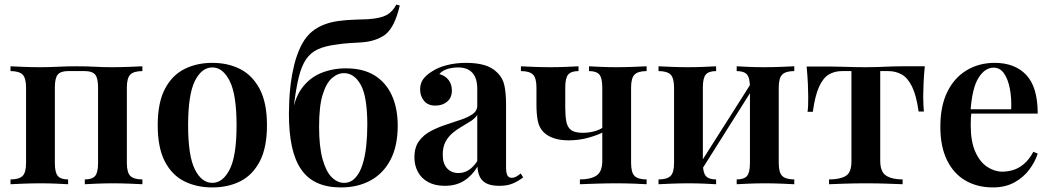

<svg xmlns="http://www.w3.org/2000/svg" viewBox="-20 -806 4599 840"><path d="M603 -516V-495Q566 -495 550.5 -480Q535 -465 535 -423V-93Q535 -51 550.5 -36Q566 -21 603 -21V0Q585 -1 547.5 -2.5Q510 -4 475 -4Q438 -4 403 -2.5Q368 -1 351 0V-21Q383 -21 396 -36Q409 -51 409 -93V-423Q409 -465 396 -480Q383 -495 351 -495H278Q246 -495 233 -480Q220 -465 220 -423V-93Q220 -51 233 -36Q246 -21 278 -21V0Q261 -1 227 -2.5Q193 -4 158 -4Q121 -4 83 -2.5Q45 -1 26 0V-21Q63 -21 78.5 -36Q94 -51 94 -93V-423Q94 -465 78.5 -480Q63 -495 26 -495V-516Q44 -515 81 -513.5Q118 -512 154 -512Q196 -512 233.5 -514Q271 -516 316 -516Q362 -516 395 -514Q428 -512 471 -512Q507 -512 545.5 -513.5Q584 -515 603 -516Z M909 -531Q978 -531 1031.5 -503.5Q1085 -476 1116.5 -416Q1148 -356 1148 -258Q1148 -160 1116.5 -100Q1085 -40 1031.5 -13Q978 14 909 14Q840 14 786 -13Q732 -40 701 -100Q670 -160 670 -258Q670 -356 701 -416Q732 -476 786 -503.5Q840 -531 909 -531ZM909 -511Q862 -511 832.5 -451.5Q803 -392 803 -258Q803 -124 832.5 -65Q862 -6 909 -6Q955 -6 985 -65Q1015 -124 1015 -258Q1015 -392 985 -451.5Q955 -511 909 -511Z M1714 -786 1729 -782Q1718 -735 1702.5 -703.5Q1687 -672 1666 -655Q1646 -640 1618.5 -631Q1591 -622 1553 -620Q1538 -619 1511 -617.5Q1484 -616 1451 -611Q1403 -605 1371 -590.5Q1339 -576 1319 -546.5Q1299 -517 1287 -468Q1275 -419 1266 -345L1334 -313L1257 -295Q1266 -372 1299.5 -418.5Q1333 -465 1383.5 -486Q1434 -507 1494 -507Q1568 -507 1618 -476.5Q1668 -446 1694 -389.5Q1720 -333 1720 -256Q1720 -168 1689 -108Q1658 -48 1602 -17Q1546 14 1472 14Q1412 14 1368.5 -5.5Q1325 -25 1297.5 -65Q1270 -105 1257 -165.5Q1244 -226 1244 -308Q1244 -331 1245.5 -365.5Q1247 -400 1252 -440.5Q1257 -481 1267 -521.5Q1277 -562 1293.5 -598Q1310 -634 1335 -659Q1358 -681 1388.5 -694.5Q1419 -708 1459 -714Q1497 -719 1532.5 -720Q1568 -721 1591 -722Q1645 -726 1671 -740Q1697 -754 1714 -786ZM1485 -486Q1457 -486 1432 -464Q1407 -442 1391.5 -391.5Q1376 -341 1376 -252Q1376 -165 1391 -110.5Q1406 -56 1431 -31Q1456 -6 1485 -6Q1514 -6 1534 -27.5Q1554 -49 1565.5 -84.5Q1577 -120 1582 -165.5Q1587 -211 1587 -259Q1587 -383 1558.5 -434.5Q1530 -486 1485 -486Z M1926 7Q1883 7 1853 -9.5Q1823 -26 1808 -54.5Q1793 -83 1793 -118Q1793 -161 1813 -188.5Q1833 -216 1864.5 -232.5Q1896 -249 1931 -260.5Q1966 -272 1997 -282.5Q2028 -293 2048 -307Q2068 -321 2068 -344V-417Q2068 -449 2058.5 -469.5Q2049 -490 2030.5 -500.5Q2012 -511 1984 -511Q1963 -511 1940 -505Q1917 -499 1902 -482Q1928 -475 1942.5 -456Q1957 -437 1957 -410Q1957 -379 1936.5 -361.5Q1916 -344 1885 -344Q1852 -344 1835 -365Q1818 -386 1818 -414Q1818 -442 1832 -460.5Q1846 -479 1871 -494Q1896 -511 1935 -521Q1974 -531 2020 -531Q2064 -531 2098 -521.5Q2132 -512 2156 -488Q2180 -465 2187 -431Q2194 -397 2194 -348V-74Q2194 -49 2200 -38.5Q2206 -28 2219 -28Q2229 -28 2238 -33Q2247 -38 2258 -47L2269 -30Q2247 -13 2223 -3Q2199 7 2165 7Q2130 7 2109.5 -3Q2089 -13 2079.5 -32Q2070 -51 2069 -77Q2045 -37 2010 -15Q1975 7 1926 7ZM1986 -49Q2010 -49 2030.5 -62Q2051 -75 2068 -101V-303Q2058 -288 2039.5 -276Q2021 -264 2000 -252Q1979 -240 1960.5 -224.5Q1942 -209 1929.5 -186.5Q1917 -164 1917 -129Q1917 -90 1936 -69.5Q1955 -49 1986 -49Z M2809 -516V-495Q2772 -495 2756.5 -480Q2741 -465 2741 -423V-93Q2741 -51 2756.5 -36Q2772 -21 2809 -21V0Q2791 -1 2755.5 -2.5Q2720 -4 2676 -4Q2633 -4 2587.5 -2.5Q2542 -1 2517 0V-21Q2563 -21 2589 -37.5Q2615 -54 2615 -103V-422Q2615 -465 2602 -480Q2589 -495 2557 -495V-516Q2574 -515 2607.5 -513.5Q2641 -512 2677 -512Q2713 -512 2751.5 -513.5Q2790 -515 2809 -516ZM2511 -516V-495Q2479 -495 2466 -480Q2453 -465 2453 -423V-335Q2453 -300 2457.5 -275Q2462 -250 2478 -237.5Q2494 -225 2530 -225Q2556 -225 2580 -231.5Q2604 -238 2619 -249V-228Q2598 -216 2556 -204Q2514 -192 2467 -192Q2430 -192 2402.5 -201.5Q2375 -211 2358 -228Q2339 -247 2333 -276.5Q2327 -306 2327 -349V-423Q2327 -465 2311.5 -480Q2296 -495 2259 -495V-516Q2277 -515 2314.5 -513.5Q2352 -512 2388 -512Q2424 -512 2458.5 -513.5Q2493 -515 2511 -516Z M3455 -516V-495Q3418 -495 3402.5 -480Q3387 -465 3387 -423V-93Q3387 -51 3402.5 -36Q3418 -21 3455 -21V0Q3437 -1 3399.5 -2.5Q3362 -4 3327 -4Q3290 -4 3255.5 -2.5Q3221 -1 3203 0V-21Q3235 -21 3248 -36Q3261 -51 3261 -93V-422Q3261 -465 3248 -480Q3235 -495 3203 -495V-516Q3220 -515 3253.5 -513.5Q3287 -512 3323 -512Q3359 -512 3397.5 -513.5Q3436 -515 3455 -516ZM3113 -516V-495Q3081 -495 3068 -480Q3055 -465 3055 -423V-93Q3055 -51 3068 -36Q3081 -21 3113 -21V0Q3096 -1 3062 -2.5Q3028 -4 2993 -4Q2956 -4 2918 -2.5Q2880 -1 2861 0V-21Q2898 -21 2913.5 -36Q2929 -51 2929 -93V-422Q2929 -465 2913.5 -480Q2898 -495 2861 -495V-516Q2879 -515 2916.5 -513.5Q2954 -512 2989 -512Q3025 -512 3060 -513.5Q3095 -515 3113 -516ZM3272 -451 3288 -441 3039 -46 3022 -57Z M4026 -516Q4022 -476 4020.5 -439.5Q4019 -403 4019 -384Q4019 -364 4020 -346.5Q4021 -329 4022 -318H3999Q3989 -389 3970 -427.5Q3951 -466 3924.5 -480.5Q3898 -495 3866 -495H3831V-103Q3831 -54 3857 -37.5Q3883 -21 3929 -21V0Q3904 -1 3860.5 -2.5Q3817 -4 3768 -4Q3719 -4 3675 -2.5Q3631 -1 3607 0V-21Q3653 -21 3679 -35.5Q3705 -50 3705 -99V-495H3664Q3631 -495 3606 -480Q3581 -465 3563.5 -426.5Q3546 -388 3536 -317H3513Q3515 -329 3515.5 -346.5Q3516 -364 3516 -383Q3516 -402 3514.5 -438.5Q3513 -475 3509 -515H3612Q3642 -515 3683.5 -513.5Q3725 -512 3767 -512Q3809 -512 3851 -514Q3893 -516 3923 -516Z M4332 -531Q4420 -531 4470 -478Q4520 -425 4520 -309H4183L4182 -328H4404Q4406 -377 4398 -418.5Q4390 -460 4372.5 -485Q4355 -510 4327 -510Q4289 -510 4261 -465.5Q4233 -421 4226 -320L4230 -314Q4228 -301 4227.5 -286Q4227 -271 4227 -256Q4227 -187 4247 -142Q4267 -97 4299 -76Q4331 -55 4365 -55Q4388 -55 4412 -62Q4436 -69 4459 -88Q4482 -107 4501 -142L4520 -134Q4509 -99 4483.5 -64.5Q4458 -30 4418 -8Q4378 14 4324 14Q4256 14 4204 -16Q4152 -46 4123 -105.5Q4094 -165 4094 -251Q4094 -342 4124.5 -404Q4155 -466 4209 -498.5Q4263 -531 4332 -531Z"/></svg>

Font: Playfair Display SemiBold
Style: Regular
Weight: 600
Designer: Claus Eggers Sørensen
Foundry: Claus Eggers Sørensen
Version: Version 1.203